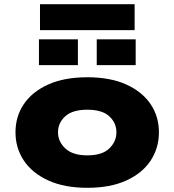

<svg xmlns="http://www.w3.org/2000/svg" viewBox="-20 -886 833 917"><path d="M397 11Q288 11 211 -24Q134 -59 94 -119Q54 -179 54 -254Q54 -330 94 -389Q134 -448 210.5 -482.5Q287 -517 397 -517Q507 -517 583 -482.5Q659 -448 699 -389Q739 -330 739 -254Q739 -179 699.5 -119Q660 -59 583.5 -24Q507 11 397 11ZM397 -144Q468 -144 502 -177Q536 -210 536 -254Q536 -299 502 -330.5Q468 -362 397 -362Q326 -362 291.5 -330.5Q257 -299 257 -254Q257 -210 292 -177Q327 -144 397 -144ZM171 -742V-866H623V-742ZM166 -575V-698H352V-575ZM442 -575V-698H628V-575Z"/></svg>

Font: Nunito Sans 7pt Expanded Black
Style: Regular
Weight: 900
Width: 7
Designer: Vernon Adams
Foundry: Vernon Adams
Version: Version 3.101;gftools[0.9.27]